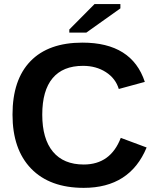

<svg xmlns="http://www.w3.org/2000/svg" viewBox="-20 -906 762 936"><path d="M388.2 -104Q519 -104 568.8 -233.9L694.8 -187Q613.3 9.8 388.2 9.8Q222.7 9.8 131.8 -84Q41 -177.7 41 -347.2Q41 -517.6 128.7 -607.9Q216.3 -698.2 381.8 -698.2Q623 -698.2 686 -506.8L559.1 -472.2Q543.5 -523.9 496.1 -554.4Q448.7 -585 384.8 -585Q286.6 -585 236.3 -524.7Q186 -464.4 186 -347.2Q186 -229 238 -166.5Q290 -104 388.2 -104ZM400.9 -747.1H317.9V-762.2L440.9 -886.2H566.9V-865.2Z"/></svg>

Font: Libra Sans Modern
Style: Bold
Weight: 700
Foundry: Stefan Peev, Context Ltd
Version: Version 1.000